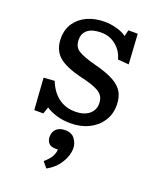

<svg xmlns="http://www.w3.org/2000/svg" viewBox="-148 -620 797 980"><g transform="rotate(20 250.0 -130.0)"><path d="M65 14 53 -158 112 -162Q133 -108 171.5 -79Q210 -50 263 -50Q310 -50 337.5 -72Q365 -94 365 -130Q365 -154 354.5 -170.5Q344 -187 317 -199.5Q290 -212 239 -224Q142 -247 104.5 -282Q67 -317 67 -378Q67 -426 91 -461Q115 -496 156.5 -514.5Q198 -533 250 -533Q282 -533 316 -523.5Q350 -514 369 -499L377 -533H428L438 -370L378 -375Q368 -417 333.5 -446Q299 -475 252 -475Q204 -475 179.5 -456Q155 -437 155 -402Q155 -363 182 -345.5Q209 -328 277 -310Q344 -293 382 -272Q420 -251 436 -222.5Q452 -194 452 -152Q452 -103 427 -65.5Q402 -28 359 -7Q316 14 261 14Q219 14 184.5 3.5Q150 -7 127 -23L114 14ZM225 273 199 242Q226 219 236.5 199Q247 179 247 162H236Q208 162 196.5 148.5Q185 135 185 114Q185 88 201.5 72Q218 56 249 56Q285 56 302 79.5Q319 103 319 130Q319 169 294 209Q269 249 225 273Z"/></g></svg>

Font: Literata 7pt
Style: Regular
Weight: 400
Designer: Latin by Veronika Burian and Jose Scaglione. Greek by Irene Vlachou. Cyrillic by Vera Evstafieva.
Foundry: TypeTogether
Version: Version 3.002